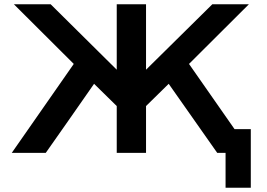

<svg xmlns="http://www.w3.org/2000/svg" viewBox="-20 -715 1248 898"><path d="M35 0 325 -416 45 -695H217L526 -389V-695H663V-389Q879 -603 973 -695H1144L864 -416L1077 -111H1153V163H1035V0H996L769 -323L663 -219V0H526V-219L420 -323Q377 -261 296.5 -146Q216 -31 194 0Z"/></svg>

Font: Coval
Style: Heavy
Weight: 900
Foundry: Context Ltd
Version: Version 001.000